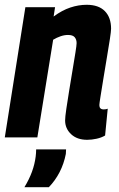

<svg xmlns="http://www.w3.org/2000/svg" viewBox="-26 -574 498 802"><path d="M80 -544H204L198 -505Q233 -531 267.5 -542.5Q302 -554 336 -554Q386 -554 412 -527.5Q438 -501 438 -454Q438 -444 433 -411Q428 -378 420.5 -334Q413 -290 406 -246.5Q399 -203 394 -172Q389 -141 389 -135Q389 -117 407 -117Q410 -117 414.5 -117.5Q419 -118 424 -120L413 -8Q398 1 377.5 5.5Q357 10 338 10Q296 10 271 -13.5Q246 -37 246 -71Q246 -85 251 -119Q256 -153 263 -196Q270 -239 277 -281Q284 -323 289 -354Q294 -385 294 -394Q294 -409 286 -418.5Q278 -428 258 -428Q243 -428 227 -422.5Q211 -417 196 -408L130 0H-6ZM125 50H250Q250 58 249 69Q241 110 223 145Q205 180 178 208H76Q96 175 107.5 143.5Q119 112 123 80Q125 65 125 50Z"/></svg>

Font: Georama SemiCondensed
Style: Bold Italic
Weight: 700
Width: 4
Italic angle: -9°
Designer: Jean-Baptiste Levee
Foundry: Production Type
Version: Version 1.000